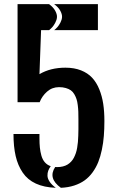

<svg xmlns="http://www.w3.org/2000/svg" viewBox="-20 -895 553 924"><path d="M254.4 -90.8Q269.5 -90.8 282.5 -94Q295.4 -97.2 304.9 -103Q314.5 -108.9 322.3 -117.2Q330.1 -125.5 335.4 -135.7Q340.8 -146 345 -158.2Q349.1 -170.4 351.3 -183.8Q353.5 -197.3 355 -211.9Q356.4 -226.6 356.7 -241.9Q356.9 -257.3 357.4 -273.2Q357.9 -289.1 357.4 -305.2Q357.4 -315.9 357.4 -321.3Q357.4 -342.3 356.9 -357.2Q356.4 -372.1 354.2 -389.4Q352.1 -406.7 348.1 -418.5Q344.2 -430.2 337.4 -441.9Q330.6 -453.6 320.8 -460.4Q311 -467.3 296.6 -471.4Q282.2 -475.6 264.2 -475.6Q231 -475.6 206.5 -454.1Q182.1 -432.6 170.9 -403.3H64.5V-875H216.3Q236.8 -859.9 245.8 -843Q254.9 -826.2 254.2 -813Q253.4 -799.8 246.3 -786.4Q239.3 -772.9 232.2 -764.9Q225.1 -756.8 216.3 -750H177.7L169.9 -538.1Q222.7 -569.3 294.9 -569.3Q337.4 -569.3 369.9 -556.4Q402.3 -543.5 423.3 -521Q444.3 -498.5 457.8 -465.3Q471.2 -432.1 476.8 -395Q482.4 -357.9 482.4 -312.5Q482.4 -273.9 479.7 -240.5Q477.1 -207 470.2 -174.3Q463.4 -141.6 452.9 -115.2Q442.4 -88.9 425.8 -65.9Q409.2 -43 387.7 -27.3Q366.2 -11.7 337.2 -2.2Q308.1 7.3 272.9 8.8Q209.5 -37.1 245.6 -91.3Q250 -90.8 254.4 -90.8ZM224.1 -95.2Q207 -101.1 195.8 -114Q184.6 -127 179.2 -146.2Q173.8 -165.5 171.9 -184.8Q169.9 -204.1 169.9 -230.5V-250H44.9Q44.9 -189.5 55.4 -144Q65.9 -98.6 89.4 -64.2Q112.8 -29.8 152.6 -11.5Q192.4 6.8 248.5 8.8Q229 -5.4 219 -20.3Q209 -35.2 208.5 -48.8Q208 -62.5 212.2 -73.5Q216.3 -84.5 224.1 -95.2ZM240.7 -750H451.2V-875H240.7Q261.2 -859.9 270.3 -843Q279.3 -826.2 278.6 -813Q277.8 -799.8 270.8 -786.4Q263.7 -772.9 256.6 -764.9Q249.5 -756.8 240.7 -750Z"/></svg>

Font: Oswald
Style: Stencbab
Weight: 400
Designer: Mathieu Le Lay
Foundry: Mathieu Le Lay
Version: Version 1.000